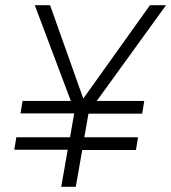

<svg xmlns="http://www.w3.org/2000/svg" viewBox="-20 -720 660 740"><path d="M59 -283H266L250 -191H43L35 -143H241L216 0H272L297 -142H504L512 -191H305L321 -282H528L536 -331H353L620 -700H558L301 -340L173 -700H114L253 -331H67Z"/></svg>

Font: Jost Light
Style: Italic
Weight: 300
Italic angle: -5°
Version: Version 3.710